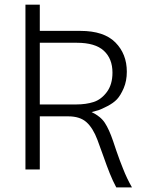

<svg xmlns="http://www.w3.org/2000/svg" viewBox="-20 -738 638 836"><path d="M153.3 -283.2H311.5Q354.5 -283.2 387.7 -293.9Q420.9 -304.7 445.3 -337.4Q469.7 -370.1 469.7 -421.9Q469.7 -482.4 432.1 -517.1Q394.5 -551.8 314.5 -551.8H153.3ZM90.8 0V-717.8H153.3V-603.5H330.1Q432.6 -603.5 482.4 -553.2Q532.2 -502.9 532.2 -425.8Q532.2 -385.7 518.6 -354Q504.9 -322.3 489.3 -305.7Q473.6 -289.1 446.8 -275.4Q419.9 -261.7 409.2 -258.3Q398.4 -254.9 378.9 -250Q418 -231.4 436.5 -203.1Q455.1 -174.8 472.7 -123Q476.6 -111.3 486.3 -82.5Q496.1 -53.7 501.5 -40Q506.8 -26.4 515.6 -3.9Q524.4 18.6 533.7 38.1Q543 57.6 554.7 78.1H486.3Q470.7 48.8 458 17.1Q445.3 -14.6 429.7 -59.1Q414.1 -103.5 404.3 -128.9Q384.8 -180.7 356.4 -206.1Q328.1 -231.4 277.3 -231.4H153.3V0Z"/></svg>

Font: Gothic A1 Light
Style: Regular
Weight: 300
Version: Version 2.50